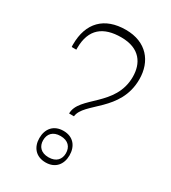

<svg xmlns="http://www.w3.org/2000/svg" viewBox="-228 -1071 1066 1197"><g transform="rotate(30 305.0 -472.5)"><path d="M306 -327C316 -433 544 -497 544 -730C544 -859 466 -956 318 -956C164 -956 77 -868 77 -712C77 -706 77 -700 78 -694H111V-706C111 -844 189 -901 316 -901C452 -901 501 -818 501 -723C501 -508 270 -453 271 -327ZM296 11C366 11 404 -37 404 -102C404 -168 366 -216 296 -216C225 -216 187 -168 187 -102C187 -37 225 11 296 11ZM296 -26C240 -26 214 -59 214 -102C214 -146 240 -179 296 -179C352 -179 378 -146 378 -102C378 -59 352 -26 296 -26Z"/></g></svg>

Font: Noto Serif Myanmar SemiCondensed ExtraLight
Style: Regular
Weight: 200
Width: 4
Designer: Ben Mitchell and the Monotype Design Team
Foundry: Monotype Imaging Inc.
Version: Version 2.106